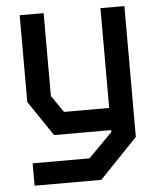

<svg xmlns="http://www.w3.org/2000/svg" viewBox="-54 -591 707 855"><g transform="rotate(-5 300.0 -164.0)"><path d="M427 -545V-99H225L173 -175V-545H66V-157L172 0H427V9L320 117H66V217H364L534 40V-545Z"/></g></svg>

Font: Kode Mono SemiBold
Style: Regular
Weight: 600
Monospace: yes
Designer: Isa Ozler
Foundry: Kadena LLC
Version: Version 1.206;gftools[0.9.28]